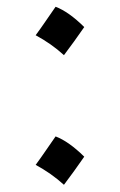

<svg xmlns="http://www.w3.org/2000/svg" viewBox="-20 -615 347 554"><path d="M140.4 -595.5Q178.5 -581 223.1 -536.9Q194.1 -495 164.5 -455.8Q146.3 -472.5 125.6 -487Q104.9 -501.5 82.9 -513.3Q97.9 -533.7 111.6 -553.8Q125.3 -574 140.4 -595.5ZM140.4 -221.4Q178.5 -206.9 223.1 -162.9Q194.1 -121 164.5 -81.8Q146.3 -98.4 125.6 -112.9Q104.9 -127.4 82.9 -139.3Q97.9 -159.7 111.6 -179.8Q125.3 -199.9 140.4 -221.4Z"/></svg>

Font: Pinar DS1 Regular
Style: Regular
Weight: 400
Designer: Amin Abedi
Version: Version 3.000